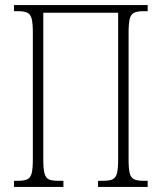

<svg xmlns="http://www.w3.org/2000/svg" viewBox="-20 -734 634 754"><path d="M35 0V-24H51Q75 -24 87.5 -30Q100 -36 104.5 -54Q109 -72 109 -109V-606Q109 -642 104.5 -660Q100 -678 87.5 -684Q75 -690 51 -690H35V-714H560V-690H543Q519 -690 506.5 -684Q494 -678 489.5 -660Q485 -642 485 -605V-108Q485 -71 489.5 -53.5Q494 -36 506.5 -30Q519 -24 543 -24H560V0H365V-24H386Q410 -24 422.5 -30Q435 -36 439.5 -54Q444 -72 444 -109V-684H150V-109Q150 -72 154.5 -54Q159 -36 171 -30Q183 -24 207 -24H229V0Z"/></svg>

Font: Noto Serif ExtraCondensed ExtraLight
Style: Regular
Weight: 200
Width: 2
Designer: Monotype Design Team
Foundry: Monotype Imaging Inc.
Version: Version 2.015